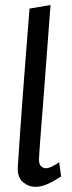

<svg xmlns="http://www.w3.org/2000/svg" viewBox="-20 -722 284 754"><path d="M119.7 11.8Q92.4 11.8 70.3 -6.6Q48.2 -25.1 49.7 -64.4Q54.1 -133.1 59.5 -209.9Q64.9 -286.7 71 -367.3Q77.2 -447.9 83.4 -529.2Q89.7 -610.5 96 -688.3L178.4 -702.2Q168.7 -573.8 161.7 -480.3Q154.7 -386.7 149.7 -322Q144.7 -257.2 141.3 -215.7Q137.9 -174.1 136.4 -149.8Q134.9 -125.6 134 -113.8Q133.1 -102 133.1 -95.3Q133.1 -77.7 140.6 -69.9Q148 -62.2 158.3 -61.4Q167.8 -60.6 182.9 -67.4Q198 -74.3 212.4 -85L220 -28.7Q188.2 -8.7 164.4 1.6Q140.5 11.8 119.7 11.8Z"/></svg>

Font: Ancizar Sans Thin
Style: Italic
Weight: 100
Italic angle: -4°
Designer: Cesar Puertas, Viviana Monsalve, Julian Moncada, Julian Prieto, Jose Castro, Mariel Hernandez, Felipe Aragon, Sara Alarc
Version: Version 8.100